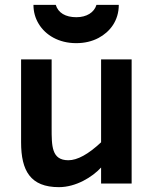

<svg xmlns="http://www.w3.org/2000/svg" viewBox="-20 -757 634 792"><path d="M223 15C293.2 15 360.6 -26.3 397 -66V0H523V-512H397V-170C344.3 -120.7 299.3 -96 262 -96C192.5 -96 193 -155 193 -230V-512H67V-170C67 -52.6 105.6 15 223 15ZM295 -686C250.1 -686 220 -704 210 -737H118C118 -708.3 125.3 -682 140 -658C167.8 -612.4 222.1 -579 294 -579C328.7 -579 359.5 -586.2 386.5 -600.5C433 -625.2 470 -671.2 470 -737H378C368.3 -705.3 337.3 -686 295 -686Z"/></svg>

Font: Fog Sans
Style: Bold
Weight: 700
Foundry: Intel Corporation
Version: Version 1.00